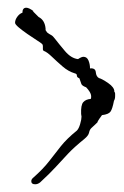

<svg xmlns="http://www.w3.org/2000/svg" viewBox="-20 -535 320 497"><path d="M84 -63Q78 -58 71 -58Q61 -58 61 -66Q61 -71 66 -75Q92 -98 107 -117.5Q122 -137 137.5 -156.5Q153 -176 179 -197Q184 -202 187.5 -214Q191 -226 191 -233L190 -240Q189 -263 195.5 -270.5Q202 -278 215 -279Q216 -281 216 -285Q216 -291 212 -297.5Q208 -304 203 -309Q192 -313 190.5 -318Q189 -323 186 -331Q186 -331 185.5 -332Q185 -333 184 -333Q179 -335 179 -339.5Q179 -344 174 -345Q157 -350 142 -363Q127 -376 114.5 -388Q102 -400 94 -403Q91 -404 91 -408V-415Q91 -420 88 -422Q86 -424 75 -431Q64 -438 51 -447Q38 -456 28.5 -464Q19 -472 19 -476Q19 -484 25 -492Q31 -500 38 -502Q38 -515 48 -515Q55 -515 67 -506H65L80 -491Q96 -483 98 -461V-457L102 -451Q107 -447 112 -444.5Q117 -442 122 -435Q132 -422 148 -403Q164 -384 182 -382Q191 -388 196 -388Q205 -388 209 -378.5Q213 -369 213 -358H214Q227 -359 228 -348Q229 -337 236 -333Q244 -331 260 -320Q276 -309 276 -298V-297Q278 -296 278 -292.5Q278 -289 278 -286Q278 -279 275 -274Q271 -253 266 -246Q261 -239 244 -237Q243 -236 237.5 -228Q232 -220 232 -218L216 -203Q212 -199 210.5 -191.5Q209 -184 198 -175Q172 -154 156 -137Q140 -120 124.5 -103Q109 -86 84 -63Z"/></svg>

Font: Are You Serious
Style: Regular
Weight: 400
Designer: Robert E. Leuschke
Foundry: Robert E. Leuschke
Version: Version 1.100